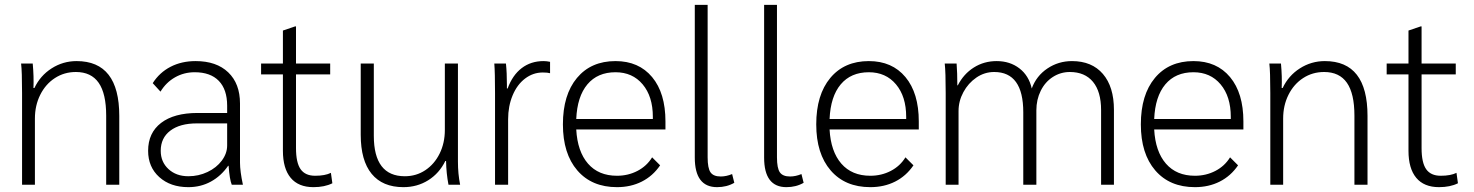

<svg xmlns="http://www.w3.org/2000/svg" viewBox="-20 -762 6080 792"><path d="M71 -378Q71 -468 67 -500H115Q120 -446 118 -399H122Q146 -450 193 -480Q240 -510 296 -510Q472 -510 472 -284V0H418V-285Q418 -376 387 -420.5Q356 -465 293 -465Q245 -465 206.5 -440Q168 -415 146 -371Q124 -327 124 -273V0H71Z M591 -140Q591 -214 644.5 -255Q698 -296 795 -296H917V-326Q917 -393 882.5 -428.5Q848 -464 783 -464Q739 -464 702 -443Q665 -422 642 -384L610 -419Q638 -463 683.5 -486.5Q729 -510 787 -510Q873 -510 921.5 -463.5Q970 -417 970 -335V-91Q970 -56 982 0H936Q927 -22 923 -78H921Q892 -36 850 -13Q808 10 757 10Q683 10 637 -31.5Q591 -73 591 -140ZM917 -162V-253H792Q722 -253 682.5 -223Q643 -193 643 -140Q643 -94 675 -64.5Q707 -35 757 -35Q799 -35 836 -52.5Q873 -70 895 -99.5Q917 -129 917 -162Z M1147 -140V-455H1057V-500H1147V-636L1197 -653H1201V-500H1342V-455H1201V-151Q1201 -91 1220 -64Q1239 -37 1280 -37Q1321 -37 1345 -49L1351 -6Q1319 10 1273 10Q1211 10 1179 -28.5Q1147 -67 1147 -140Z M1468 -206V-500H1522V-202Q1522 -35 1650 -35Q1697 -35 1734.5 -60Q1772 -85 1793.5 -128.5Q1815 -172 1815 -226V-500H1869V-95Q1869 -45 1878 0H1830Q1821 -46 1820 -98H1817Q1792 -47 1746.5 -18.5Q1701 10 1644 10Q1558 10 1513 -45Q1468 -100 1468 -206Z M2022 -378Q2022 -463 2019 -500H2067Q2071 -463 2071 -412V-397H2074Q2094 -452 2132 -481Q2170 -510 2222 -510Q2235 -510 2249 -507V-460Q2239 -463 2219 -463Q2179 -463 2146 -438Q2113 -413 2094.5 -368.5Q2076 -324 2076 -270V0H2022Z M2725 -228H2357Q2362 -137 2405.5 -87Q2449 -37 2525 -37Q2571 -37 2609.5 -57Q2648 -77 2670 -113L2703 -80Q2673 -36 2627.5 -13Q2582 10 2525 10Q2421 10 2361.5 -59Q2302 -128 2302 -249Q2302 -371 2360 -440.5Q2418 -510 2519 -510Q2615 -510 2670 -444Q2725 -378 2725 -261ZM2673 -280Q2673 -364 2631 -414Q2589 -464 2519 -464Q2445 -464 2403 -414Q2361 -364 2357 -271H2673Z M2846 -112V-742H2899V-113Q2899 -68 2911 -51Q2923 -34 2953 -34Q2976 -34 3000 -44L3009 -8Q2978 10 2938 10Q2846 10 2846 -112Z M3132 -112V-742H3185V-113Q3185 -68 3197 -51Q3209 -34 3239 -34Q3262 -34 3286 -44L3295 -8Q3264 10 3224 10Q3132 10 3132 -112Z M3770 -228H3402Q3407 -137 3450.5 -87Q3494 -37 3570 -37Q3616 -37 3654.5 -57Q3693 -77 3715 -113L3748 -80Q3718 -36 3672.5 -13Q3627 10 3570 10Q3466 10 3406.5 -59Q3347 -128 3347 -249Q3347 -371 3405 -440.5Q3463 -510 3564 -510Q3660 -510 3715 -444Q3770 -378 3770 -261ZM3718 -280Q3718 -364 3676 -414Q3634 -464 3564 -464Q3490 -464 3448 -414Q3406 -364 3402 -271H3718Z M3881 -378Q3881 -465 3877 -500H3926Q3929 -461 3929 -410H3931Q3955 -457 3997 -483.5Q4039 -510 4091 -510Q4146 -510 4185 -480Q4224 -450 4236 -397Q4255 -449 4300.5 -479.5Q4346 -510 4402 -510Q4484 -510 4529.5 -457Q4575 -404 4575 -309V0H4522V-308Q4522 -384 4488.5 -424.5Q4455 -465 4393 -465Q4355 -465 4323 -444.5Q4291 -424 4273 -387.5Q4255 -351 4255 -307V0H4201V-299Q4201 -465 4081 -465Q4041 -465 4007.5 -442Q3974 -419 3954 -382Q3934 -345 3934 -304V0H3881Z M5109 -228H4741Q4746 -137 4789.5 -87Q4833 -37 4909 -37Q4955 -37 4993.5 -57Q5032 -77 5054 -113L5087 -80Q5057 -36 5011.5 -13Q4966 10 4909 10Q4805 10 4745.5 -59Q4686 -128 4686 -249Q4686 -371 4744 -440.5Q4802 -510 4903 -510Q4999 -510 5054 -444Q5109 -378 5109 -261ZM5057 -280Q5057 -364 5015 -414Q4973 -464 4903 -464Q4829 -464 4787 -414Q4745 -364 4741 -271H5057Z M5220 -378Q5220 -468 5216 -500H5264Q5269 -446 5267 -399H5271Q5295 -450 5342 -480Q5389 -510 5445 -510Q5621 -510 5621 -284V0H5567V-285Q5567 -376 5536 -420.5Q5505 -465 5442 -465Q5394 -465 5355.5 -440Q5317 -415 5295 -371Q5273 -327 5273 -273V0H5220Z M5790 -140V-455H5700V-500H5790V-636L5840 -653H5844V-500H5985V-455H5844V-151Q5844 -91 5863 -64Q5882 -37 5923 -37Q5964 -37 5988 -49L5994 -6Q5962 10 5916 10Q5854 10 5822 -28.5Q5790 -67 5790 -140Z"/></svg>

Font: Sarabun ExtraLight
Style: Regular
Weight: 275
Designer: Suppakit Chalermlarp | Katatrad Co.,Ltd.
Foundry: Cadson Demak Co.,Ltd.
Version: Version 1.000; ttfautohint (v1.6)